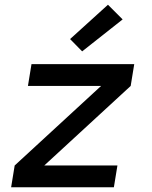

<svg xmlns="http://www.w3.org/2000/svg" viewBox="-20 -791 640 811"><path d="M27 0 42 -92 407 -428H98L113 -520H547L532 -428L167 -92H476L461 0ZM327 -574 276 -626 436 -771 498 -709Z"/></svg>

Font: Iosevka Aile Semibold Oblique
Style: Regular
Weight: 600
Italic angle: -9°
Designer: Belleve Invis
Foundry: Belleve Invis
Version: Version 31.1.0; ttfautohint (v1.8.4)